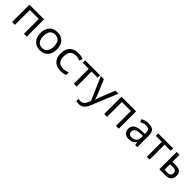

<svg xmlns="http://www.w3.org/2000/svg" viewBox="426 -2201 4103 4103"><g transform="rotate(45 2477.5 -149.0)"><path d="M91.3 -523.4H534.2V0H448.2V-450.2H177.2V0H91.3Z M1183.1 -262.7Q1183.1 -132.3 1115.5 -61.3Q1047.9 9.8 932.6 9.8Q861.3 9.8 805.4 -22.2Q749.5 -54.2 717.5 -115Q685.5 -175.8 685.5 -262.7Q685.5 -392.6 752.7 -462.9Q819.8 -533.2 935.5 -533.2Q1008.3 -533.2 1064.2 -501.5Q1120.1 -469.7 1151.6 -409.4Q1183.1 -349.1 1183.1 -262.7ZM774.9 -262.7Q774.9 -169.9 813.2 -115.7Q851.6 -61.5 934.6 -61.5Q1017.1 -61.5 1055.7 -115.7Q1094.2 -169.9 1094.2 -262.7Q1094.2 -356 1055.4 -408.4Q1016.6 -460.9 933.6 -460.9Q850.6 -460.9 812.7 -408.4Q774.9 -356 774.9 -262.7Z M1563 9.8Q1486.3 9.8 1427 -18.8Q1367.7 -47.4 1333.7 -106.7Q1299.8 -166 1299.8 -258.8Q1299.8 -355.5 1335 -416Q1370.1 -476.6 1430.9 -504.9Q1491.7 -533.2 1568.8 -533.2Q1611.8 -533.2 1652.6 -524.9Q1693.4 -516.6 1717.8 -504.9L1691.4 -433.6Q1666.5 -442.4 1631.3 -450.2Q1596.2 -458 1566.4 -458Q1476.1 -458 1432.6 -408Q1389.2 -357.9 1389.2 -259.8Q1389.2 -165.5 1432.1 -115Q1475.1 -64.5 1560.5 -64.5Q1607.9 -64.5 1643.8 -73.5Q1679.7 -82.5 1709 -94.7V-18.6Q1680.7 -4.9 1646.2 2.4Q1611.8 9.8 1563 9.8Z M2224.6 -523.4V-451.2H2041V0H1956.1V-451.2H1774.4V-523.4Z M2478 2 2248.5 -523.4H2340.8L2465.8 -225.6Q2482.9 -186 2496.1 -150.6Q2509.3 -115.2 2516.1 -83H2520Q2526.9 -107.4 2541 -147Q2555.2 -186.5 2571.8 -226.6L2688.5 -523.4H2781.7L2535.6 72.3Q2505.9 146 2460 190.2Q2414.1 234.4 2333.5 234.4Q2308.1 234.4 2289.1 231.9Q2270 229.5 2256.3 226.6V158.2Q2267.6 160.2 2284.2 162.1Q2300.8 164.1 2318.8 164.1Q2367.7 164.1 2397.9 138.9Q2428.2 113.8 2446.3 71.3Z M2873 -523.4H3315.9V0H3230V-450.2H2959V0H2873Z M3689.9 -532.2Q3783.2 -532.2 3828.4 -490.2Q3873.5 -448.2 3873.5 -356.4V0H3811.5L3794.9 -74.2H3791Q3757.3 -31.2 3720.5 -10.7Q3683.6 9.8 3619.1 9.8Q3549.8 9.8 3503.7 -28.1Q3457.5 -65.9 3457.5 -145.5Q3457.5 -224.1 3517.6 -266.1Q3577.6 -308.1 3702.6 -312.5L3789.6 -315.4V-346.7Q3789.6 -412.1 3762 -437.5Q3734.4 -462.9 3684.6 -462.9Q3644.5 -462.9 3608.4 -450.7Q3572.3 -438.5 3540.5 -422.9L3514.2 -487.3Q3547.9 -505.9 3593.8 -519Q3639.6 -532.2 3689.9 -532.2ZM3788.6 -255.9 3713.9 -252.9Q3619.1 -249.5 3582.8 -221.9Q3546.4 -194.3 3546.4 -144.5Q3546.4 -100.6 3572.3 -80.1Q3598.1 -59.6 3639.2 -59.6Q3703.1 -59.6 3745.8 -96.2Q3788.6 -132.8 3788.6 -209Z M4432.1 -523.4V-451.2H4248.5V0H4163.6V-451.2H3981.9V-523.4Z M4627 -308.6H4735.4Q4821.3 -308.6 4861.3 -271.5Q4901.4 -234.4 4901.4 -160.2Q4901.4 -86.9 4861.1 -43.5Q4820.8 0 4729 0H4541V-523.4H4627ZM4815.4 -155.3Q4815.4 -203.1 4792 -220.2Q4768.6 -237.3 4723.6 -237.3H4627V-69.3H4725.1Q4765.1 -69.3 4790.3 -88.9Q4815.4 -108.4 4815.4 -155.3Z"/></g></svg>

Font: Lunasima
Style: Regular
Weight: 400
Designer: The DocRepair Project, Monotype Design Team
Foundry: Google
Version: Version 2.009